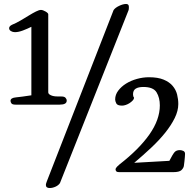

<svg xmlns="http://www.w3.org/2000/svg" viewBox="-20 -797 972 967"><path d="M58 -270Q42 -270 37.5 -276.5Q33 -283 33 -289Q33 -304 59.5 -306.5Q86 -309 138 -317V-662Q118 -652 95.5 -643.5Q73 -635 55 -635Q44 -635 35 -640.5Q26 -646 26 -655Q26 -665 40 -672Q62 -681 84 -694Q106 -707 125.5 -719Q145 -731 161 -739Q177 -747 186 -747Q196 -747 209.5 -739Q223 -731 223 -725V-333Q223 -326 229 -321.5Q235 -317 243.5 -314.5Q252 -312 261.5 -311.5Q271 -311 279 -311H290Q304 -311 310 -304.5Q316 -298 316 -290Q316 -270 281 -270ZM562 57Q562 50 569.5 42.5Q577 35 582 31Q681 -46 733 -120.5Q785 -195 785 -266Q785 -305 768.5 -332Q752 -359 702 -359Q677 -359 663.5 -350.5Q650 -342 650 -322Q650 -316 651 -313.5Q652 -311 653 -310L650 -312Q654 -308 654.5 -306.5Q655 -305 655 -304Q655 -298 648.5 -291Q642 -284 633 -278Q624 -272 613.5 -268.5Q603 -265 595 -265Q571 -265 565.5 -276.5Q560 -288 560 -296Q560 -320 575.5 -340.5Q591 -361 615 -376Q639 -391 669.5 -399.5Q700 -408 730 -408Q775 -408 804 -396Q833 -384 849.5 -364.5Q866 -345 872 -321Q878 -297 878 -273Q878 -239 860 -202.5Q842 -166 812 -128.5Q782 -91 741.5 -53Q701 -15 656 23L833 13Q850 -20 859 -30.5Q868 -41 886 -41Q894 -41 903 -37Q912 -33 912 -22Q912 -16 911 -5.5Q910 5 909 15Q908 26 906 39Q904 50 893.5 60Q883 70 852 70H580Q569 70 565.5 65.5Q562 61 562 57ZM552 -746Q560 -758 580 -767.5Q600 -777 615 -777Q629 -777 629 -763Q629 -760 629 -756Q629 -752 628 -747L282 125Q275 136 260 143Q245 150 230 150Q211 150 211 134Q211 129 216 116Z"/></svg>

Font: Asar
Style: Regular
Weight: 400
Designer: Eben Sorkin
Foundry: Eben Sorkin, Pria Ravichandran
Version: Version 1.003; ttfautohint (v1.3) -l 8 -r 50 -G 0 -x 0 -H 45